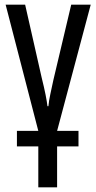

<svg xmlns="http://www.w3.org/2000/svg" viewBox="-20 -557 410 817"><path d="M366 -537 223 0H314V66H223V240H143V66H52V0H143L4 -537H87L157 -228Q168 -184 174 -153.5Q180 -123 182 -105H186Q188 -128 194 -155.5Q200 -183 207 -216L283 -537Z"/></svg>

Font: Noto Sans ExtraCondensed
Style: Regular
Weight: 400
Width: 2
Designer: Monotype Design Team
Foundry: Monotype Imaging Inc.
Version: Version 2.013